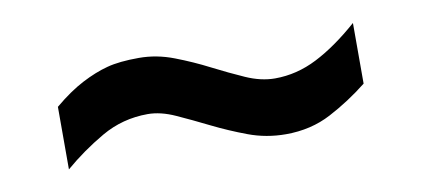

<svg xmlns="http://www.w3.org/2000/svg" viewBox="-33 -536 744 338"><g transform="rotate(-10 338.5 -366.5)"><path d="M69.8 -395Q97.2 -418 121.6 -430.7Q146 -443.4 168 -449.2Q189.9 -455.1 225.1 -455.1Q256.8 -455.1 287.8 -443.1Q318.8 -431.2 347.4 -416.5Q376 -401.9 403.1 -389.9Q430.2 -377.9 455.1 -377.9Q494.1 -377.9 530.5 -396.5Q566.9 -415 606.9 -450.2V-341.8Q574.2 -315.9 538.1 -296.9Q502 -277.8 457 -277.8Q421.9 -277.8 389.9 -289.8Q357.9 -301.8 328.4 -316.4Q298.8 -331.1 272.5 -343Q246.1 -355 223.1 -355Q178.2 -355 140.1 -333Q102.1 -311 69.8 -283.2Z"/></g></svg>

Font: Clear Sans
Style: Bold
Weight: 700
Foundry: Intel Corporation
Version: Version 1.00